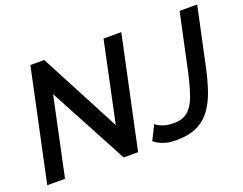

<svg xmlns="http://www.w3.org/2000/svg" viewBox="-112 -924 1451 1148"><g transform="rotate(-20 613.5 -349.5)"><path d="M166 -710H254L523 -198L631 -709H744L593 0H501L234 -500L128 0H15ZM832 11Q747 11 695 -33L741 -125Q753 -113 783 -101.5Q813 -90 853 -90Q911 -90 944.5 -119Q978 -148 998.5 -205.5Q1019 -263 1038 -349L1115 -709H1227L1150 -349Q1133 -268 1111 -202Q1089 -136 1054.5 -88Q1020 -40 966.5 -14.5Q913 11 832 11Z"/></g></svg>

Font: Raleway SemiBold
Style: Italic
Weight: 600
Italic angle: -12°
Designer: Matt McInerney, Pablo Impallari, Rodrigo Fuenzalida
Foundry: Matt McInerney, Pablo Impallari, Rodrigo Fuenzalida
Version: Version 4.026